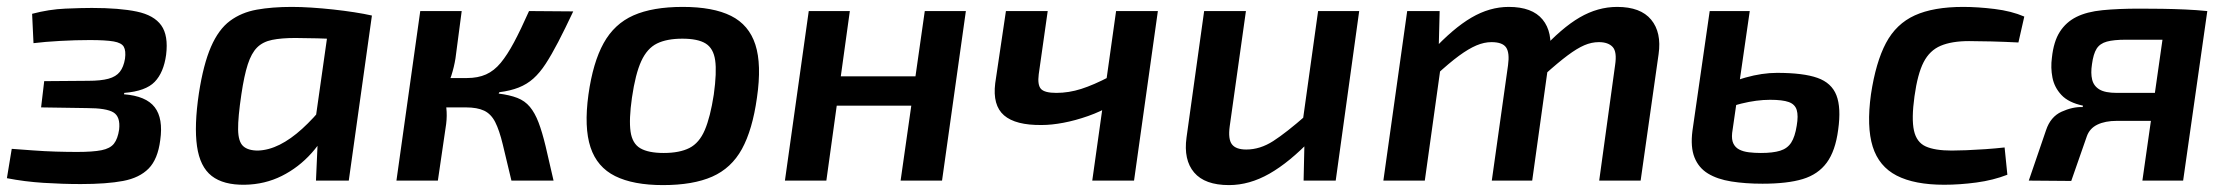

<svg xmlns="http://www.w3.org/2000/svg" viewBox="-25 -523 6452 556"><path d="M241 -500Q321 -500 371 -489.5Q421 -479 442 -449.5Q463 -420 456 -364Q449 -313 423 -286Q397 -259 335 -254L334 -250Q398 -245 423 -212.5Q448 -180 439 -117Q432 -62 405.5 -35Q379 -8 331.5 1Q284 10 209 10Q156 10 101 6.5Q46 3 -5 -7L9 -92Q37 -90 70 -87.5Q103 -85 136.5 -84Q170 -83 198 -83Q244 -83 269 -88Q294 -93 305 -107Q316 -121 320 -148Q324 -185 303.5 -197.5Q283 -210 227 -210L94 -212L103 -288L231 -289Q267 -289 289 -295Q311 -301 322 -315Q333 -329 337 -353Q340 -376 333.5 -387.5Q327 -399 304 -403Q281 -407 235 -407Q194 -407 149 -404.5Q104 -402 72 -398L68 -483Q117 -496 164 -498Q211 -500 241 -500Z M820 -503Q846 -503 877 -501Q908 -499 940 -495.5Q972 -492 1001 -487.5Q1030 -483 1052 -478L979 -409Q932 -411 894 -412Q856 -413 830 -413Q790 -413 763 -407.5Q736 -402 719.5 -385.5Q703 -369 692.5 -336.5Q682 -304 674 -250Q664 -183 664.5 -148Q665 -113 679 -100Q693 -87 722 -87Q753 -88 785 -104Q817 -120 850 -150Q883 -180 915 -220L937 -175Q915 -122 877.5 -80Q840 -38 791 -13.5Q742 11 684 12Q622 13 588 -13.5Q554 -40 545.5 -99.5Q537 -159 551 -253Q564 -337 586 -387.5Q608 -438 641 -462.5Q674 -487 718.5 -495Q763 -503 820 -503ZM932 -483 1052 -478 985 0H890L895 -113L881 -124Z M1635 -490Q1611 -439 1591.5 -401.5Q1572 -364 1555 -338Q1538 -312 1519.5 -295.5Q1501 -279 1477 -269.5Q1453 -260 1421 -256L1419 -252Q1451 -248 1473 -239.5Q1495 -231 1509.5 -213.5Q1524 -196 1534.5 -168.5Q1545 -141 1555 -99.5Q1565 -58 1578 0H1456Q1441 -63 1431 -104.5Q1421 -146 1409 -169.5Q1397 -193 1377 -202.5Q1357 -212 1324 -212L1327 -297Q1359 -297 1382.5 -307.5Q1406 -318 1425 -341Q1444 -364 1463.5 -400.5Q1483 -437 1507 -491ZM1312 -491 1294 -354Q1290 -329 1282 -304Q1274 -279 1262 -253Q1265 -233 1267.5 -210.5Q1270 -188 1267 -164L1243 0H1123L1192 -491ZM1364 -297 1353 -212H1242L1253 -297Z M1952 -503Q2040 -503 2092 -477Q2144 -451 2162.5 -393.5Q2181 -336 2167 -240Q2154 -147 2123.5 -91.5Q2093 -36 2037.5 -11.5Q1982 13 1895 13Q1809 13 1756.5 -13Q1704 -39 1685 -96.5Q1666 -154 1679 -249Q1692 -342 1723 -398Q1754 -454 1809.5 -478.5Q1865 -503 1952 -503ZM1951 -411Q1906 -411 1877.5 -397Q1849 -383 1832 -346Q1815 -309 1805 -240Q1796 -177 1801 -142Q1806 -107 1829.5 -93.5Q1853 -80 1897 -80Q1943 -80 1971.5 -94.5Q2000 -109 2016 -146.5Q2032 -184 2042 -249Q2051 -314 2046 -348.5Q2041 -383 2018.5 -397Q1996 -411 1951 -411Z M2436 -491 2368 0H2248L2317 -491ZM2635 -302 2623 -217H2392L2404 -302ZM2772 -491 2703 0H2583L2653 -491Z M3009 -491 2983 -308Q2979 -277 2989.5 -265.5Q3000 -254 3034 -254Q3070 -254 3106 -265.5Q3142 -277 3188 -301L3195 -219Q3163 -200 3126 -187Q3089 -174 3054.5 -167.5Q3020 -161 2992 -161Q2916 -160 2882.5 -189Q2849 -218 2857 -282L2888 -491ZM3328 -491 3259 0H3138L3207 -491Z M3583 -491 3536 -157Q3531 -120 3542.5 -105Q3554 -90 3584 -90Q3624 -90 3662 -114.5Q3700 -139 3757 -189L3773 -120Q3709 -53 3651 -20Q3593 13 3534 13Q3464 13 3433 -23.5Q3402 -60 3411 -125L3462 -491ZM3911 -491 3843 0H3750L3753 -134L3744 -147L3792 -491Z M4144 -491 4141 -372 4151 -358 4101 0H3981L4050 -491ZM4344 -503Q4412 -503 4442 -466.5Q4472 -430 4463 -366L4412 0H4295L4342 -334Q4347 -370 4336.5 -385.5Q4326 -401 4294 -401Q4273 -401 4250.5 -391.5Q4228 -382 4200 -361.5Q4172 -341 4133 -305L4121 -374Q4183 -441 4236 -472Q4289 -503 4344 -503ZM4658 -503Q4726 -503 4756.5 -466Q4787 -429 4778 -366L4726 0H4606L4652 -334Q4658 -373 4645 -387Q4632 -401 4605 -401Q4584 -401 4563 -392Q4542 -383 4514.5 -362.5Q4487 -342 4447 -306L4435 -374Q4497 -442 4549.5 -472.5Q4602 -503 4658 -503Z M5042 -491 4991 -138Q4989 -119 4994.5 -107.5Q5000 -96 5011.5 -90Q5023 -84 5039.5 -82Q5056 -80 5074 -80Q5109 -80 5130 -86.5Q5151 -93 5162 -110Q5173 -127 5178 -159Q5183 -188 5178 -204.5Q5173 -221 5155 -227.5Q5137 -234 5101 -234Q5062 -234 5017.5 -223Q4973 -212 4922 -183L4934 -256Q4982 -285 5030 -298.5Q5078 -312 5121 -312Q5197 -312 5238 -297.5Q5279 -283 5293 -247Q5307 -211 5298 -147Q5290 -86 5265 -52Q5240 -18 5195.5 -4.5Q5151 9 5079 9Q5029 9 4988.5 2.5Q4948 -4 4921 -20.5Q4894 -37 4882 -67Q4870 -97 4876 -144L4926 -491Z M5660 -503Q5702 -503 5751 -497Q5800 -491 5837 -475L5820 -400Q5780 -402 5742 -403Q5704 -404 5677 -404Q5627 -404 5595 -390.5Q5563 -377 5545.5 -343Q5528 -309 5519 -244Q5510 -179 5517.5 -145Q5525 -111 5551.5 -99Q5578 -87 5627 -87Q5644 -87 5669.5 -88Q5695 -89 5724 -91Q5753 -93 5780 -96L5788 -17Q5747 -1 5698.5 5.5Q5650 12 5605 12Q5519 12 5467.5 -14.5Q5416 -41 5398 -98.5Q5380 -156 5393 -250Q5407 -343 5436.5 -398.5Q5466 -454 5520 -478.5Q5574 -503 5660 -503Z M6171 -498Q6203 -498 6236.5 -497.5Q6270 -497 6303.5 -495.5Q6337 -494 6366 -491L6346 -405Q6342 -406 6323.5 -407Q6305 -408 6276.5 -408Q6248 -408 6211 -408Q6174 -408 6131 -408Q6096 -408 6076 -402.5Q6056 -397 6046.5 -382Q6037 -367 6033 -337Q6029 -311 6033.5 -292.5Q6038 -274 6054.5 -264Q6071 -254 6105 -254H6322L6316 -175Q6304 -175 6278 -174Q6252 -173 6210 -173Q6168 -173 6105 -173Q6071 -173 6048.5 -162Q6026 -151 6018 -128L5973 1L5850 0L5900 -146Q5913 -185 5945 -199.5Q5977 -214 6006 -213L6007 -217Q5965 -226 5944.5 -248Q5924 -270 5918.5 -298.5Q5913 -327 5917 -356Q5922 -403 5940 -431Q5958 -459 5988 -474Q6018 -489 6063.5 -493.5Q6109 -498 6171 -498ZM6367 -491 6297 0H6179L6249 -491Z"/></svg>

Font: Exo 2 SemiBold
Style: Italic
Weight: 600
Italic angle: -8°
Designer: Natanael Gama
Foundry: Natanael Gama
Version: Version 2.010